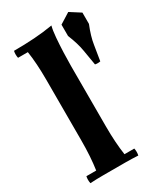

<svg xmlns="http://www.w3.org/2000/svg" viewBox="-184 -805 755 882"><g transform="rotate(-30 193.0 -364.0)"><path d="M280 -35Q284 -17 280 2Q246 0 213 0Q180 0 153 0Q126 0 93.5 0Q61 0 26 2Q22 -17 26 -35H78Q83 -69 85.5 -107Q88 -145 88 -190V-510Q88 -599 78 -663H26Q22 -682 26 -700Q84 -700 135 -703.5Q186 -707 233 -715Q227 -693 224 -656Q221 -619 219.5 -579.5Q218 -540 218 -510V-190Q218 -145 220.5 -107Q223 -69 228 -35ZM275 -695 331 -730 386 -695V-635Q364 -581 358 -540Q352 -499 345 -460Q331 -457 317 -460Q310 -499 303.5 -540Q297 -581 275 -635Z"/></g></svg>

Font: Poltawski Nowy
Style: Bold
Weight: 700
Designer: Adam Pótawski, Mateusz Machalski, Borys Kosmynka, Ania Wieluska
Foundry: Capitalics.wtf
Version: Version 1.001;gftools[0.9.25]